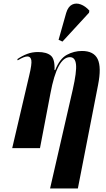

<svg xmlns="http://www.w3.org/2000/svg" viewBox="-20 -837 601 1085"><path d="M263 228 391 -330Q414 -432 409.5 -473Q405 -514 375 -514Q303 -514 265 -309L206 0H49L145 -410Q161 -476 157 -497Q153 -518 135 -518Q126 -518 113 -513Q100 -508 80 -496L78 -503Q106 -522 134 -532.5Q162 -543 195 -543Q243 -543 267 -523Q291 -503 288 -441H292Q317 -505 357.5 -527Q398 -549 443 -549Q510 -549 532 -503Q554 -457 534 -356L420 228ZM333 -602 311 -612 354 -764Q365 -800 387.5 -811Q410 -822 436.5 -812Q463 -802 485 -777L483 -765Z"/></svg>

Font: Noto Serif Display ExtraCondensed ExtraBold
Style: Italic
Weight: 800
Width: 2
Italic angle: -12°
Designer: Monotype Design Team
Foundry: Monotype Imaging Inc.
Version: Version 2.009